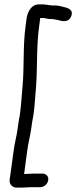

<svg xmlns="http://www.w3.org/2000/svg" viewBox="-20 -734 348 876"><path d="M133 -212C139 -257 141 -302 145 -345C151 -435 146 -526 159 -617L163 -648C163 -649 163 -649 164 -652H177C186 -652 198 -646 216 -647C224 -647 235 -644 243 -643C254 -641 289 -625 304 -658C319 -692 286 -699 263 -704C252 -707 239 -710 222 -709C207 -709 192 -714 171 -714H157C122 -714 105 -678 101 -648L97 -617C84 -525 91 -428 83 -342C79 -301 77 -256 71 -213C69 -202 67 -191 65 -179L60 -144C56 -113 47 -83 43 -51L24 86C21 108 39 124 60 122H76C91 122 111 120 123 120H164C182 120 198 104 200 88C203 70 190 58 173 58H132C121 58 103 60 90 60L105 -52C109 -81 117 -111 122 -144L127 -179C129 -191 132 -202 133 -212Z"/></svg>

Font: PolanStronk
Style: BdIta
Weight: 700
Version: Version 1.0